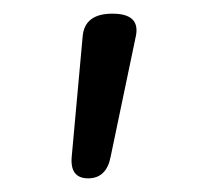

<svg xmlns="http://www.w3.org/2000/svg" viewBox="-20 -710 289 281"><path d="M109 -449Q82 -449 85 -481L101 -657Q104 -690 144.5 -690Q185 -690 179 -658L142 -481Q136 -449 109 -449Z"/></svg>

Font: Raw Maruko Gothic CJK TC
Style: Regular
Weight: 400
Version: Version 1.001